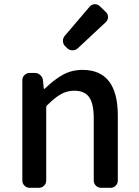

<svg xmlns="http://www.w3.org/2000/svg" viewBox="-20 -899 663 919"><path d="M122.1 0Q107.4 0 97.2 -10.3Q86.9 -20.5 86.9 -35.2V-515.6Q86.9 -529.3 97.2 -539.6Q107.4 -549.8 122.1 -549.8H146.5Q161.1 -549.8 172.4 -540Q183.6 -530.3 185.5 -515.6L189.5 -475.6Q190.4 -473.6 191.9 -473.6Q193.4 -473.6 194.3 -474.6Q238.3 -517.6 280.8 -541Q323.2 -564.5 375 -564.5Q543.9 -564.5 543.9 -345.7V-35.2Q543.9 -20.5 533.7 -10.3Q523.4 0 509.8 0H463.9Q449.2 0 439 -10.3Q428.7 -20.5 428.7 -35.2V-332Q428.7 -403.3 406.7 -434.1Q384.8 -464.8 335.9 -464.8Q300.8 -464.8 271.5 -448.2Q242.2 -431.6 204.1 -393.6Q201.2 -389.6 201.2 -385.7V-35.2Q201.2 -20.5 190.9 -10.3Q180.7 0 166 0ZM352.5 -668Q341.8 -658.2 327.1 -658.2Q312.5 -658.2 301.8 -668L293 -676.8Q281.2 -687.5 281.2 -704.1Q281.2 -716.8 290 -727.5L409.2 -867.2Q418.9 -877.9 432.6 -878.9Q433.6 -878.9 434.6 -878.9Q447.3 -878.9 457 -870.1L487.3 -840.8Q497.1 -831.1 497.1 -817.4Q497.1 -802.7 486.3 -793Z"/></svg>

Font: Gen Jyuu GothicL Medium
Style: Regular
Weight: 500
Designer: [Source Han Sans]
Ryoko NISHIZUKA  (kana & ideographs); Paul D. Hunt (Latin, Greek & Cyrillic); Wenlong ZHANG  (bopomofo
Version: Version 1.002.20150607